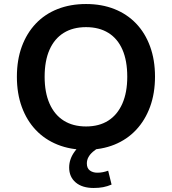

<svg xmlns="http://www.w3.org/2000/svg" viewBox="-20 -735 855 955"><path d="M408 10Q330 10 266.5 -15.5Q203 -41 158 -88.5Q113 -136 88.5 -203Q64 -270 64 -353Q64 -437 88.5 -503.5Q113 -570 158 -617.5Q203 -665 266.5 -690Q330 -715 408 -715Q486 -715 549 -690Q612 -665 657 -618Q702 -571 726.5 -504Q751 -437 751 -354Q751 -271 726.5 -204Q702 -137 657 -89Q612 -41 549 -15.5Q486 10 408 10ZM408 -106Q473 -106 518.5 -135Q564 -164 588.5 -219.5Q613 -275 613 -353Q613 -433 589 -488Q565 -543 519 -571.5Q473 -600 408 -600Q343 -600 297 -571.5Q251 -543 226.5 -488Q202 -433 202 -353Q202 -275 226.5 -219.5Q251 -164 297 -135Q343 -106 408 -106ZM446 200Q389 200 356.5 172.5Q324 145 324 98Q324 55 353 16.5Q382 -22 428 -43L471 0Q456 8 442 20Q428 32 420 46.5Q412 61 412 78Q412 102 427 113Q442 124 464 124Q478 124 491 121.5Q504 119 518 114L535 183Q514 192 493 196Q472 200 446 200Z"/></svg>

Font: Nunito Sans 9pt
Style: Bold
Weight: 700
Version: Version 3.101;gftools[0.9.27]